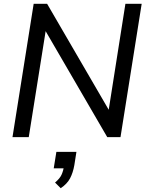

<svg xmlns="http://www.w3.org/2000/svg" viewBox="-20 -725 781 1015"><path d="M46 0 158 -705H229L572 -115H550L643 -705H729L617 0H547L204 -590H226L132 0ZM301 270 271 240Q296 219 305 199.5Q314 180 319 153L338 165H264L278 78H384L373 148Q366 188 350.5 217.5Q335 247 301 270Z"/></svg>

Font: Nunito Sans 12pt ExtraLight 12pt Medium
Style: Italic
Weight: 500
Italic angle: -9°
Version: Version 3.101;gftools[0.9.27]